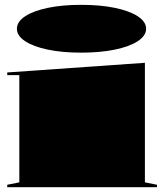

<svg xmlns="http://www.w3.org/2000/svg" viewBox="-20 -775 680 795"><path d="M316 -557Q238 -557 178 -569.5Q118 -582 84 -604.5Q50 -627 50 -656Q50 -685 84 -707.5Q118 -730 178 -742.5Q238 -755 316 -755Q395 -755 455.5 -742.5Q516 -730 550.5 -707.5Q585 -685 585 -656Q585 -627 550.5 -604.5Q516 -582 455.5 -569.5Q395 -557 316 -557ZM10 0V-10L60 -20V-464H10V-475L580 -515V-20L630 -10V0Z"/></svg>

Font: Kalnia Expanded
Style: Bold
Weight: 700
Width: 7
Designer: Frida Medrano
Foundry: Frida Medrano
Version: Version 1.105